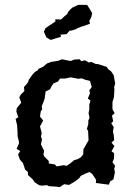

<svg xmlns="http://www.w3.org/2000/svg" viewBox="-20 -755 553 787"><path d="M225 12 210 10 180 8 173 4 151 6 140 4 122 -8 113 -21 95 -37 94 -50 83 -60 78 -75 74 -87 62 -100 54 -122 63 -136 48 -145 58 -167 57 -177 52 -197V-212L50 -242L44 -268L55 -274L47 -298L49 -312L67 -334L59 -356L65 -367L80 -382L78 -398L88 -409L95 -418L98 -428L113 -449L123 -460L135 -467L138 -473L156 -481L173 -495L189 -501L219 -506L234 -512L269 -505L285 -511L307 -512L313 -504L328 -508L344 -499L355 -501L372 -493L383 -492L417 -481L424 -471L435 -463L446 -447L452 -413L448 -398L449 -387L447 -356L441 -337V-323V-307L450 -291L439 -281L444 -258L436 -250L446 -234L443 -215L446 -203L448 -180L437 -171L449 -156L437 -135L448 -127L447 -104L441 -90L452 -75L448 -63L451 -49L445 -20L432 -12L426 2L388 -3L373 -5L374 -18L358 -42L347 -50L329 -43L311 -34L305 -25L287 -11L263 3L243 0ZM212 -73 242 -78 253 -75 269 -86 283 -98 299 -103 311 -110 321 -122 322 -143 326 -150 339 -173 343 -180 341 -219 336 -226 342 -247V-261L347 -272L343 -291L346 -306V-327L351 -343L340 -351L349 -373L346 -385L356 -398L349 -423L330 -428L314 -434L302 -432L269 -438L247 -433H226L218 -421L199 -413L191 -401L185 -389L167 -380L163 -351L157 -334L151 -319L153 -307L147 -298L144 -277L157 -261L144 -237L151 -210L148 -195L152 -184L148 -163L155 -148L161 -137L158 -122L161 -114L180 -95V-85L205 -81ZM186 -592 170 -602 160 -625 166 -639 183 -651 194 -658 207 -667V-676L230 -675L244 -688L256 -698L259 -706L270 -718L277 -724L290 -730L300 -735H315H328H337L348 -718L358 -701L354 -684L346 -669L349 -658L333 -652L325 -649L314 -646L297 -639L292 -636L274 -630L265 -629L253 -615L228 -613L230 -604L209 -598L191 -592Z"/></svg>

Font: Winky Rough
Style: Regular
Weight: 400
Designer: Simon Atzbach
Foundry: typofactur
Version: Version 1.206